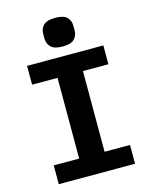

<svg xmlns="http://www.w3.org/2000/svg" viewBox="-133 -1007 867 1094"><g transform="rotate(-15 300.0 -460.5)"><path d="M75 0V-111H225V-587H75V-698H525V-587H375V-111H525V0ZM300 -752Q251 -752 231 -772.5Q211 -793 211 -822V-851Q211 -881 231 -901Q251 -921 300 -921Q350 -921 369.5 -901Q389 -881 389 -851V-822Q389 -793 369.5 -772.5Q350 -752 300 -752Z"/></g></svg>

Font: Lilex
Style: Regular
Weight: 400
Monospace: yes
Designer: Mike Abbink, Paul van der Laan, Pieter van Rosmalen, Mikhael Khrustik
Foundry: Mikhael Khrustik
Version: Version 2.510